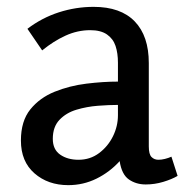

<svg xmlns="http://www.w3.org/2000/svg" viewBox="-20 -529 538 560"><path d="M253 -509Q332 -509 373 -466.5Q414 -424 414 -345V-102Q414 -79 422 -71Q430 -63 442 -63Q451 -63 461 -65.5Q471 -68 480 -72L498 -16Q481 -6 456 1.5Q431 9 405 9Q377 9 356 -5.5Q335 -20 329 -59Q300 -27 261.5 -8Q223 11 179 11Q120 11 80.5 -23.5Q41 -58 41 -119Q41 -176 68.5 -210Q96 -244 139.5 -261.5Q183 -279 232 -285Q281 -291 324 -291V-346Q324 -374 317 -395Q310 -416 292 -428.5Q274 -441 243 -441Q206 -441 171 -425Q136 -409 103 -382L60 -445Q102 -477 151.5 -493Q201 -509 253 -509ZM324 -223Q298 -223 265.5 -220.5Q233 -218 203 -209Q173 -200 153.5 -179.5Q134 -159 134 -124Q134 -93 155.5 -78Q177 -63 209 -63Q243 -63 269 -82.5Q295 -102 309.5 -131.5Q324 -161 324 -193Z"/></svg>

Font: Rosario Medium
Style: Regular
Weight: 500
Version: Version 1.201